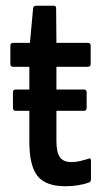

<svg xmlns="http://www.w3.org/2000/svg" viewBox="-20 -639 359 667"><path d="M34 -254Q25 -254 25 -265V-318Q25 -328 34 -328H81H175H272Q281 -328 281 -318V-265Q281 -254 272 -254ZM207 8Q139 8 110.5 -27.5Q82 -63 82 -146V-407H26Q16 -407 16 -416V-480Q16 -490 26 -490H84L95 -610Q96 -619 105 -619H167Q175 -619 175 -610L176 -490H285Q295 -490 295 -480V-416Q295 -407 285 -407H176V-150Q176 -110 188 -93Q200 -76 228 -76Q244 -76 258.5 -79.5Q273 -83 286 -87Q296 -93 296 -80V-17Q296 -7 289 -5Q273 1 252 4.5Q231 8 207 8Z"/></svg>

Font: Sofia Sans Condensed SemiBold
Style: Regular
Weight: 600
Designer: Botio Nikoltchev, Ani Petrova
Foundry: lettersoup
Version: Version 4.101